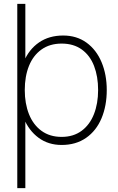

<svg xmlns="http://www.w3.org/2000/svg" viewBox="-20 -740 616 1000"><path d="M70 -391V-720H112V-391ZM301 15Q231.5 15 180.8 -22.5Q130 -60 103.5 -124.8Q77 -189.5 77 -271Q77 -354 103.8 -418.2Q130.5 -482.5 183 -518.8Q235.5 -555 309 -555Q379.5 -555 430.8 -517.8Q482 -480.5 509 -416Q536 -351.5 536 -271Q536 -189 508.8 -124Q481.5 -59 428.5 -22Q375.5 15 301 15ZM70 240V-540H109V-115H112V240ZM301 -27Q362 -27 404.8 -58.5Q447.5 -90 469.2 -145.2Q491 -200.5 491 -271Q491 -341.5 470 -396.2Q449 -451 406.2 -482Q363.5 -513 301 -513Q239.5 -513 196.2 -482.2Q153 -451.5 131 -397Q109 -342.5 109 -271Q109 -200.5 131 -145.2Q153 -90 196.2 -58.5Q239.5 -27 301 -27Z"/></svg>

Font: Hauora
Style: Regular
Weight: 400
Designer: Wayne Shih
Foundry: WCYS
Version: Version 1.001